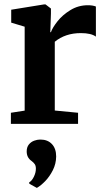

<svg xmlns="http://www.w3.org/2000/svg" viewBox="-20 -580 492 899"><path d="M31 0V-52L95.5 -62V-455L32.5 -474V-534.5L187 -559.5H193L218.5 -540V-517L215.5 -429L218.5 -429.5Q225.5 -450 249 -480Q272.5 -510 309.8 -532.8Q347 -555.5 391.5 -555.5Q414 -555.5 429 -549.5V-408.5Q407 -425 358.5 -425Q286 -425 236.5 -384.5V-62.5L345.5 -52V0ZM153 299.5H152L117.5 280.5L116.5 274Q129 267 138.5 247.8Q148 228.5 148 210Q148 196.5 142.8 188.8Q137.5 181 127.5 173.5Q105 158 105 129Q105 109 115.2 96.5Q125.5 84 140 78.8Q154.5 73.5 167 73.5H170Q203 73.5 223 94.5Q243 115.5 243 153Q242.5 187 227.5 216.8Q212.5 246.5 192 267.8Q171.5 289 153 299.5Z"/></svg>

Font: Merriweather Text
Style: Bold
Weight: 700
Designer: Eben Sorkin
Foundry: Eben Sorkin
Version: Version 2.100